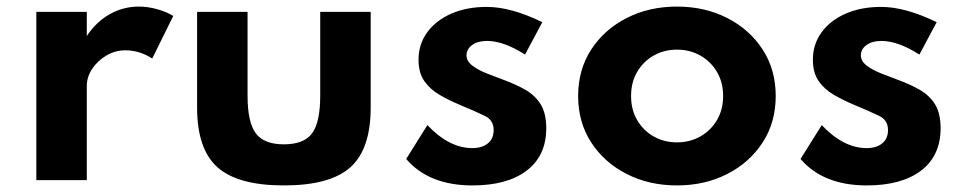

<svg xmlns="http://www.w3.org/2000/svg" viewBox="-20 -548 2933 584"><path d="M90.5 0H244V-286Q244 -314.5 260.8 -339.2Q277.5 -364 304.2 -379.5Q331 -395 361 -395Q404.5 -395 443 -370L507 -499.5Q487 -512 458.2 -520Q429.5 -528 402.5 -528Q355 -528 313.8 -504.8Q272.5 -481.5 244 -438.5V-512H90.5Z M843.5 16Q984 16 1045.8 -39.2Q1107.5 -94.5 1107.5 -221V-512H954V-257Q954 -176 929.2 -142.5Q904.5 -109 843.5 -109Q783 -109 758 -142.5Q733 -176 733 -257V-512H579.5V-221Q579.5 -94.5 641.5 -39.2Q703.5 16 843.5 16Z M1417 16Q1523 16 1582.2 -29.2Q1641.5 -74.5 1641.5 -158Q1641.5 -203.5 1624.5 -230.8Q1607.5 -258 1577.8 -275Q1548 -292 1509.5 -306Q1486 -314.5 1460.2 -324.8Q1434.5 -335 1416.8 -348.5Q1399 -362 1399 -379.5Q1399 -398.5 1416 -411Q1433 -423.5 1461.5 -423.5Q1512 -423.5 1577 -382L1629.5 -480.5Q1534.5 -527 1460.5 -527Q1399.5 -527 1352.8 -506.5Q1306 -486 1279.5 -449.8Q1253 -413.5 1253 -366Q1253 -326.5 1270.8 -301.2Q1288.5 -276 1317 -259.5Q1345.5 -243 1376.5 -230Q1430.5 -207.5 1456 -194.8Q1481.5 -182 1481.5 -152.5Q1481.5 -126 1463.8 -111.8Q1446 -97.5 1417 -97.5Q1346 -97.5 1280 -167.5L1215.5 -64.5Q1284.5 16 1417 16Z M2039 16Q2124 16 2192 -18.8Q2260 -53.5 2299.8 -114.8Q2339.5 -176 2339.5 -256Q2339.5 -336 2299.8 -397.2Q2260 -458.5 2192 -493.2Q2124 -528 2039 -528Q1954.5 -528 1886.2 -493.2Q1818 -458.5 1778.2 -397.2Q1738.5 -336 1738.5 -256Q1738.5 -176 1778.2 -114.8Q1818 -53.5 1886.2 -18.8Q1954.5 16 2039 16ZM2039 -115Q2000 -115 1968.2 -133Q1936.5 -151 1918 -182.8Q1899.5 -214.5 1899.5 -256Q1899.5 -297.5 1918 -329.2Q1936.5 -361 1968.2 -379Q2000 -397 2039 -397Q2078.5 -397 2110.2 -379Q2142 -361 2160.8 -329.2Q2179.5 -297.5 2179.5 -256Q2179.5 -214.5 2160.8 -182.8Q2142 -151 2110.2 -133Q2078.5 -115 2039 -115Z M2616.5 16Q2722.5 16 2781.8 -29.2Q2841 -74.5 2841 -158Q2841 -203.5 2824 -230.8Q2807 -258 2777.2 -275Q2747.5 -292 2709 -306Q2685.5 -314.5 2659.8 -324.8Q2634 -335 2616.2 -348.5Q2598.5 -362 2598.5 -379.5Q2598.5 -398.5 2615.5 -411Q2632.5 -423.5 2661 -423.5Q2711.5 -423.5 2776.5 -382L2829 -480.5Q2734 -527 2660 -527Q2599 -527 2552.2 -506.5Q2505.5 -486 2479 -449.8Q2452.5 -413.5 2452.5 -366Q2452.5 -326.5 2470.2 -301.2Q2488 -276 2516.5 -259.5Q2545 -243 2576 -230Q2630 -207.5 2655.5 -194.8Q2681 -182 2681 -152.5Q2681 -126 2663.2 -111.8Q2645.5 -97.5 2616.5 -97.5Q2545.5 -97.5 2479.5 -167.5L2415 -64.5Q2484 16 2616.5 16Z"/></svg>

Font: Spartan
Style: Bold
Weight: 700
Designer: Matt Bailey, Mirko Velimirovic
Foundry: Matt Bailey
Version: Version 1.003; ttfautohint (v1.8.3)